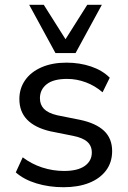

<svg xmlns="http://www.w3.org/2000/svg" viewBox="-20 -774 537 803"><path d="M246 9Q185 9 132.5 -7Q80 -23 46 -53L75 -116Q112 -88 156.5 -73.5Q201 -59 248 -59Q305 -59 334.5 -80Q364 -101 364 -136Q364 -164 345 -181Q326 -198 285 -206L190 -225Q126 -240 93.5 -273.5Q61 -307 61 -360Q61 -404 85 -438.5Q109 -473 153.5 -492.5Q198 -512 258 -512Q313 -512 360.5 -496Q408 -480 439 -449L409 -388Q378 -415 339.5 -429.5Q301 -444 261 -444Q203 -444 175 -421.5Q147 -399 147 -363Q147 -336 164 -318.5Q181 -301 219 -292L314 -273Q381 -259 415 -227Q449 -195 449 -142Q449 -95 423.5 -61Q398 -27 352.5 -9Q307 9 246 9ZM212 -552 102 -754H163L254 -610L345 -754H406L296 -552Z"/></svg>

Font: Mulish Medium
Style: Regular
Weight: 500
Designer: Vernon Adams
Foundry: Vernon Adams
Version: Version 3.603; ttfautohint (v1.8.3)